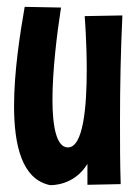

<svg xmlns="http://www.w3.org/2000/svg" viewBox="-20 -527 403 560"><path d="M227 -480C227 -480 233 -406 233 -324C233 -215 223 -97 178 -97C145 -97 133 -157 133 -236C133 -321 146 -428 158 -505L52 -507C38 -427 21 -317 21 -218C21 -103 44 -4 126 13C131 13 196 15 235 -49V12L332 10C330 -51 330 -111 330 -172C330 -275 332 -378 337 -482Z"/></svg>

Font: Mouse Memoirs
Style: Regular
Weight: 400
Designer: Astigmatic (AOETI)
Foundry: Astigmatic (AOETI)
Version: Version 1.000